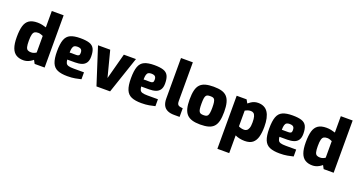

<svg xmlns="http://www.w3.org/2000/svg" viewBox="-52 -1581 4910 2635"><g transform="rotate(20 2403.5 -263.0)"><path d="M227 6Q165 6 122 -20Q79 -46 57 -105Q35 -164 35 -263Q35 -363 53 -425Q71 -487 115 -517Q159 -547 237 -547Q271 -547 305 -540Q339 -533 365 -524V-763H538V0H392L365 -50Q347 -34 324.5 -21Q302 -8 277.5 -1Q253 6 227 6ZM289 -132Q314 -132 333.5 -140Q353 -148 365 -157V-399Q351 -405 332.5 -411.5Q314 -418 295 -418Q263 -418 244 -407Q225 -396 216.5 -364.5Q208 -333 208 -272Q208 -213 215.5 -183Q223 -153 241.5 -142.5Q260 -132 289 -132Z M870 5Q780 5 725 -18.5Q670 -42 645.5 -101.5Q621 -161 621 -268Q621 -378 643.5 -438.5Q666 -499 719 -523Q772 -547 863 -547Q946 -547 995 -531Q1044 -515 1065.5 -474Q1087 -433 1087 -358Q1087 -302 1065 -269Q1043 -236 1002.5 -222.5Q962 -209 907 -209H792Q795 -177 804.5 -158Q814 -139 840 -131Q866 -123 917 -123H1068V-22Q1031 -13 983.5 -4Q936 5 870 5ZM790 -311H888Q913 -311 924 -321Q935 -331 935 -357Q935 -381 928 -395.5Q921 -410 905 -416.5Q889 -423 863 -423Q837 -423 821 -413.5Q805 -404 797.5 -379.5Q790 -355 790 -311Z M1295 0 1122 -538H1300L1398 -160L1499 -538H1676L1494 0Z M1950 5Q1860 5 1805 -18.5Q1750 -42 1725.5 -101.5Q1701 -161 1701 -268Q1701 -378 1723.5 -438.5Q1746 -499 1799 -523Q1852 -547 1943 -547Q2026 -547 2075 -531Q2124 -515 2145.5 -474Q2167 -433 2167 -358Q2167 -302 2145 -269Q2123 -236 2082.5 -222.5Q2042 -209 1987 -209H1872Q1875 -177 1884.5 -158Q1894 -139 1920 -131Q1946 -123 1997 -123H2148V-22Q2111 -13 2063.5 -4Q2016 5 1950 5ZM1870 -311H1968Q1993 -311 2004 -321Q2015 -331 2015 -357Q2015 -381 2008 -395.5Q2001 -410 1985 -416.5Q1969 -423 1943 -423Q1917 -423 1901 -413.5Q1885 -404 1877.5 -379.5Q1870 -355 1870 -311Z M2430 3Q2370 3 2330 -16.5Q2290 -36 2271 -75Q2252 -114 2252 -174V-763H2425V-201Q2425 -176 2430 -161Q2435 -146 2446 -138.5Q2457 -131 2474 -128L2510 -123V3Z M2809 5Q2740 5 2691.5 -9.5Q2643 -24 2613 -56.5Q2583 -89 2570 -141.5Q2557 -194 2557 -270Q2557 -352 2570.5 -405.5Q2584 -459 2614 -490Q2644 -521 2692.5 -534Q2741 -547 2809 -547Q2879 -547 2927 -533.5Q2975 -520 3004.5 -488.5Q3034 -457 3048 -403.5Q3062 -350 3062 -270Q3062 -191 3049 -138Q3036 -85 3006.5 -53.5Q2977 -22 2928.5 -8.5Q2880 5 2809 5ZM2809 -132Q2832 -132 2847 -136.5Q2862 -141 2871 -154.5Q2880 -168 2884.5 -196Q2889 -224 2889 -271Q2889 -318 2884.5 -346Q2880 -374 2871 -387.5Q2862 -401 2847 -405Q2832 -409 2809 -409Q2787 -409 2772 -405Q2757 -401 2747.5 -387.5Q2738 -374 2734 -346Q2730 -318 2730 -271Q2730 -224 2734 -196Q2738 -168 2747.5 -154.5Q2757 -141 2772 -136.5Q2787 -132 2809 -132Z M3147 237V-538H3292L3320 -488Q3339 -504 3360 -517.5Q3381 -531 3405.5 -539Q3430 -547 3460 -547Q3508 -547 3544.5 -529Q3581 -511 3604 -475.5Q3627 -440 3638.5 -388Q3650 -336 3650 -268Q3650 -183 3633.5 -121Q3617 -59 3576 -25.5Q3535 8 3460 8Q3424 8 3387 0.5Q3350 -7 3320 -22V237ZM3402 -134Q3420 -134 3437.5 -144.5Q3455 -155 3466 -184Q3477 -213 3477 -268Q3477 -323 3468 -353.5Q3459 -384 3442.5 -396Q3426 -408 3403 -408Q3377 -408 3355 -400Q3333 -392 3320 -384V-154Q3334 -145 3356.5 -139.5Q3379 -134 3402 -134Z M3969 5Q3879 5 3824 -18.5Q3769 -42 3744.5 -101.5Q3720 -161 3720 -268Q3720 -378 3742.5 -438.5Q3765 -499 3818 -523Q3871 -547 3962 -547Q4045 -547 4094 -531Q4143 -515 4164.5 -474Q4186 -433 4186 -358Q4186 -302 4164 -269Q4142 -236 4101.5 -222.5Q4061 -209 4006 -209H3891Q3894 -177 3903.5 -158Q3913 -139 3939 -131Q3965 -123 4016 -123H4167V-22Q4130 -13 4082.5 -4Q4035 5 3969 5ZM3889 -311H3987Q4012 -311 4023 -321Q4034 -331 4034 -357Q4034 -381 4027 -395.5Q4020 -410 4004 -416.5Q3988 -423 3962 -423Q3936 -423 3920 -413.5Q3904 -404 3896.5 -379.5Q3889 -355 3889 -311Z M4448 6Q4386 6 4343 -20Q4300 -46 4278 -105Q4256 -164 4256 -263Q4256 -363 4274 -425Q4292 -487 4336 -517Q4380 -547 4458 -547Q4492 -547 4526 -540Q4560 -533 4586 -524V-763H4759V0H4613L4586 -50Q4568 -34 4545.5 -21Q4523 -8 4498.5 -1Q4474 6 4448 6ZM4510 -132Q4535 -132 4554.5 -140Q4574 -148 4586 -157V-399Q4572 -405 4553.5 -411.5Q4535 -418 4516 -418Q4484 -418 4465 -407Q4446 -396 4437.5 -364.5Q4429 -333 4429 -272Q4429 -213 4436.5 -183Q4444 -153 4462.5 -142.5Q4481 -132 4510 -132Z"/></g></svg>

Font: Exo Thin ExtraBold
Style: Regular
Weight: 800
Version: Version 2.000